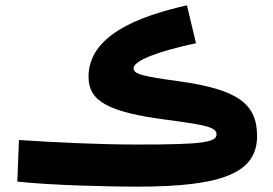

<svg xmlns="http://www.w3.org/2000/svg" viewBox="-20 -685 1024 720"><path d="M494 15C820 15 944 -39 944 -175C944 -296 872 -349 653 -380C513 -399 481 -407 481 -429C481 -459 580 -494 715 -523L681 -665C490 -622 312 -549 312 -397C312 -305 386 -264 611 -235C756 -216 792 -207 792 -181C792 -150 731 -143 494 -143C354 -143 184 -151 51 -160L45 -4C171 10 394 15 494 15Z"/></svg>

Font: Noto Sans Arabic UI Cn Bk
Style: Regular
Weight: 900
Width: 3
Designer: Monotype Design Team, Nadine Chahine and Nizar Qandah
Foundry: Monotype Imaging Inc.
Version: Version 2.010